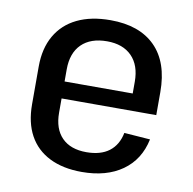

<svg xmlns="http://www.w3.org/2000/svg" viewBox="-67 -616 695 691"><g transform="rotate(10 280.5 -270.0)"><path d="M275 8Q206 8 157 -16.5Q108 -41 82.5 -87.5Q57 -134 57 -201V-339Q57 -405 84 -452Q111 -499 161.5 -523.5Q212 -548 283 -548Q389 -548 446.5 -490.5Q504 -433 504 -324V-240H139V-302H423L407 -273V-345Q407 -405 374.5 -438Q342 -471 284 -471Q224 -471 191 -438.5Q158 -406 158 -346V-188Q158 -129 189.5 -97Q221 -65 279 -65Q331 -65 362 -88.5Q393 -112 402 -157L497 -150Q481 -74 423 -33Q365 8 275 8Z"/></g></svg>

Font: Pathway Extreme SemiCondensed Medium
Style: Regular
Weight: 500
Width: 4
Version: Version 1.001;gftools[0.9.26]